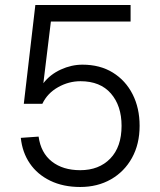

<svg xmlns="http://www.w3.org/2000/svg" viewBox="-20 -730 640 766"><path d="M300 16Q232 16 180.5 -9Q129 -34 99 -78Q69 -122 63 -180L134 -185Q143 -120 187 -85.5Q231 -51 300 -51Q375 -51 420 -97.5Q465 -144 465 -228Q465 -308 422.5 -357Q380 -406 301 -406Q254 -406 211.5 -382Q169 -358 149 -316H75L121 -710H501V-644H183L153 -398Q180 -433 222.5 -452.5Q265 -472 309 -472Q379 -472 430 -440.5Q481 -409 509 -354Q537 -299 537 -228Q537 -155 506.5 -100Q476 -45 422.5 -14.5Q369 16 300 16Z"/></svg>

Font: Geist Mono Light
Style: Regular
Weight: 300
Monospace: yes
Designer: Basement.studio, Andrés Briganti, Mateo Zaragoza
Foundry: Basement.studio, Vercel, Andrés Briganti, Guido Ferreyra, Mateo Zaragoza
Version: Version 1.500; ttfautohint (v1.8.4.7-5d5b)